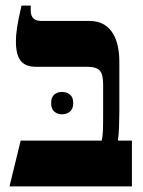

<svg xmlns="http://www.w3.org/2000/svg" viewBox="-20 -667 510 687"><path d="M14 0 54 -164H344Q347 -177 348 -195Q349 -213 349 -251V-366Q349 -401 337 -414.5Q325 -428 292 -428H109Q71 -428 54 -449.5Q37 -471 37 -518Q37 -543 41.5 -571.5Q46 -600 57 -647H90V-629Q90 -592 128 -592H301Q352 -592 379.5 -554Q407 -516 407 -446V-268Q407 -244 406 -214.5Q405 -185 402 -164H452V0ZM163 -298Q163 -319 174 -328.5Q185 -338 202 -338Q219 -338 230.5 -328.5Q242 -319 242 -298Q242 -278 230.5 -268Q219 -258 202 -258Q185 -258 174 -268Q163 -278 163 -298Z"/></svg>

Font: Noto Serif Hebrew Condensed ExtraBold
Style: Regular
Weight: 800
Width: 3
Designer: Monotype Design Team
Foundry: Monotype Imaging Inc.
Version: Version 2.004; ttfautohint (v1.8.4.7-5d5b)